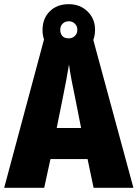

<svg xmlns="http://www.w3.org/2000/svg" viewBox="-20 -901 660 921"><path d="M429 0 400 -138H222L192 0H0L192 -715H426L620 0ZM340 -434Q332 -471 323.5 -515.5Q315 -560 311 -592Q306 -561 298 -517.5Q290 -474 282 -436L252 -287H369ZM310 -634Q253 -634 218.5 -668.5Q184 -703 184 -757Q184 -812 218.5 -846.5Q253 -881 310 -881Q364 -881 400 -846Q436 -811 436 -758Q436 -704 400.5 -669Q365 -634 310 -634ZM310 -717Q327 -717 339 -728.5Q351 -740 351 -758Q351 -776 339 -787.5Q327 -799 310 -799Q292 -799 280.5 -787.5Q269 -776 269 -758Q269 -740 279 -728.5Q289 -717 310 -717Z"/></svg>

Font: Noto Sans Telugu Condensed Black
Style: Regular
Weight: 900
Width: 3
Designer: Jelle Bosma - Monotype Design Team
Foundry: Monotype Imaging Inc.
Version: Version 2.005; ttfautohint (v1.8.4.7-5d5b)